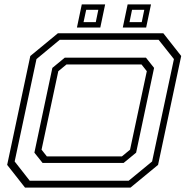

<svg xmlns="http://www.w3.org/2000/svg" viewBox="-20 -851 854 871"><path d="M93.5 0 12.5 -103 117.5 -597 242.5 -700H721L802 -597L697 -103L572 0ZM115 -31H563.5L670 -118.5L769 -583L699.5 -670.5H251L145.5 -583L46.5 -118.5ZM173 -112 136 -158.5 217.5 -543 274 -589.5H642L679 -543L597.5 -158.5L541 -112ZM192.5 -141.5H533L570 -172L646 -528L622 -558.5H281.5L244.5 -528L168.5 -172ZM537 -726 559 -831H665L643 -726ZM329 -726 351 -831H457L435 -726ZM359 -750.5H414.5L426 -806.5H371ZM567.5 -750.5H623L634.5 -806.5H579Z"/></svg>

Font: Tourney Expanded Light
Style: Italic
Weight: 300
Width: 7
Italic angle: -12°
Designer: Tyler Finck
Foundry: Etcetera Type Co
Version: Version 1.010; ttfautohint (v1.8.3)